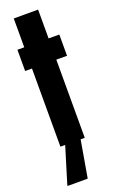

<svg xmlns="http://www.w3.org/2000/svg" viewBox="-164 -697 556 926"><g transform="rotate(-20 114.5 -234.0)"><path d="M43 0V-401H8V-510H43V-658H168V-510H223V-401H168V0ZM11 190V185L73 -18H149V-13L114 190Z"/></g></svg>

Font: Saira UltraCondensed Black
Style: Regular
Weight: 900
Width: 1
Designer: Hector Gatti with collaboration of the Omnibus-Type team
Foundry: Omnibus-Type
Version: Version 1.101